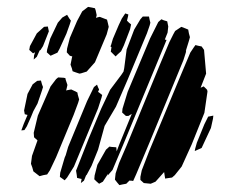

<svg xmlns="http://www.w3.org/2000/svg" viewBox="-20 -549 663 558"><path d="M290 -449 256 -368 232 -341 216 -336 211 -335 199 -339 191 -342 189 -350 185 -361 189 -381 190 -385 183 -387 174 -397 175 -408 183 -439 204 -488 219 -516 236 -529 247 -527 256 -525 258 -519 261 -505 259 -497 265 -499 270 -500 283 -495 291 -492 293 -484 296 -471ZM340 -417 332 -400 322 -391 316 -385 308 -393 302 -399 304 -412 301 -414 303 -419 308 -436 325 -476 334 -495 344 -510 353 -507 352 -501 349 -489 355 -483 361 -478 358 -464ZM173 -451 153 -407 147 -396 127 -387 116 -397 117 -405 126 -437 148 -483 161 -498 175 -506 181 -496 186 -489 183 -479ZM224 -24 215 -17 217 -28V-29L212 -30L204 -32L203 -41L201 -53L205 -63L238 -147L274 -233L300 -288L333 -332L339 -341L341 -351L348 -405L370 -463L388 -493L395 -501H403H413L415 -491L417 -483L415 -475L407 -452L352 -320L317 -239L284 -183L265 -114L246 -67L232 -41L230 -39ZM460 -423 337 -126 307 -55 293 -39 294 -44 279 -21 268 -15 260 -22 254 -28 255 -39 263 -70 288 -114 298 -123 304 -122 318 -121 319 -110V-109L327 -130L363 -218L353 -212H346L335 -222L336 -233L351 -282L416 -437L440 -485L449 -493L456 -490L466 -487L469 -472L467 -454L459 -434L464 -433ZM87 -452 108 -471 119 -472 122 -458 105 -415 98 -404 95 -402 87 -384 78 -376 79 -388 82 -397 76 -394 65 -404 67 -415ZM513 -374 415 -136 376 -43 367 -23 361 -24H356V-25L355 -23L347 -15L336 -13L327 -11L321 -18L314 -27L316 -45L326 -75L348 -126L443 -357L472 -426L484 -450L489 -459L507 -471L520 -466L527 -463L529 -452L532 -441L529 -430L520 -401L521 -402L520 -396ZM574 -221 537 -129 508 -65 488 -40 480 -33 466 -31 460 -30 459 -36 457 -49 432 -21 418 -15 398 -17 388 -26V-35L392 -54L414 -111L506 -332L533 -396L543 -411L548 -418L556 -416L566 -414L573 -404L579 -335L563 -294L572 -298L582 -288L583 -283ZM194 -215 143 -92 125 -54 117 -42 106 -40 95 -37 77 -51 74 -62 70 -73 73 -96 89 -141 79 -150 78 -163 90 -213 127 -298 143 -319 149 -324 165 -323 170 -322 171 -317 176 -302 173 -289 172 -286 176 -287 187 -289 200 -283 205 -280 206 -274 210 -260 207 -250ZM70 -209 58 -182 51 -171 42 -170 49 -189 60 -215 52 -217 50 -228 60 -276 75 -304 88 -314 99 -315 102 -304 105 -296 102 -286 89 -248 77 -226ZM265 -234 195 -65 175 -33 168 -25 161 -30 154 -35 155 -47 168 -91 171 -98 178 -122 233 -255 253 -296 262 -303 265 -295 268 -289 265 -282 268 -280 277 -273 275 -265ZM593 -177 566 -119 546 -110 547 -116 552 -134 574 -188 581 -202 585 -210 600 -213 599 -204Z"/></svg>

Font: Rubik Marker Hatch
Style: Regular
Weight: 400
Designer: Hubert and Fischer, NaN
Foundry: Hubert & Fischer, NaN
Version: Version 2.200